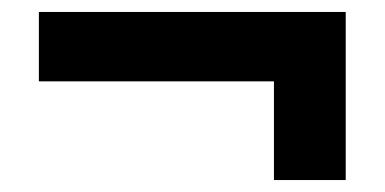

<svg xmlns="http://www.w3.org/2000/svg" viewBox="-20 -437 643 321"><path d="M558 -136H438V-301H45V-417H558Z"/></svg>

Font: Hind Siliguri
Style: Bold
Weight: 700
Designer: Jyotish Sonowal
Foundry: Indian Type Foundry
Version: Version 1.001;PS 1.0;hotconv 1.0.86;makeotf.lib2.5.63406; tt